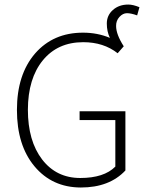

<svg xmlns="http://www.w3.org/2000/svg" viewBox="-20 -815 645 847"><path d="M336.4 12.2Q210 11.7 132.3 -81.1Q54.7 -173.8 54.7 -330.1Q54.7 -486.3 134.8 -579.1Q214.8 -670.9 346.2 -670.9Q410.2 -670.9 464.8 -647.9Q451.2 -675.8 451.2 -711.4Q451.2 -747.1 478 -771Q504.9 -794.9 545.9 -794.9Q566.9 -794.9 595.2 -783.2L585 -747.1Q558.1 -756.8 540 -756.8Q522 -756.8 506.8 -740.2Q491.7 -723.6 492.2 -700.2Q492.2 -663.1 525.9 -610.8L499 -580.1Q437 -628.9 347.2 -628.9Q234.4 -628.9 168.9 -548.8Q103.5 -468.8 103 -331.1Q103 -193.4 166 -111.3Q229 -29.8 334 -29.8Q439 -29.8 488.8 -80.1V-285.2H331.1V-324.2H533.2V-63Q462.9 12.2 336.4 12.2Z"/></svg>

Font: SourceSansPro-Light
Style: Regular
Weight: 300
Designer: Paul D. Hunt
Foundry: Adobe Systems Incorporated
Version: Version 2.020;PS 2.0;hotconv 1.0.86;makeotf.lib2.5.63406